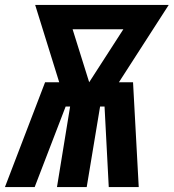

<svg xmlns="http://www.w3.org/2000/svg" viewBox="-46 -755 701 775"><path d="M-26 0 136 -423H193L96 -735H635L434 -423H491L514 0H393L376 -325H358L304 0H184L237 -325H219L94 0ZM314 -423 452 -637H247Z"/></svg>

Font: Iosevka SS04 Hv Ex Obl
Style: Regular
Weight: 900
Width: 7
Italic angle: -9°
Monospace: yes
Designer: Belleve Invis
Foundry: Belleve Invis
Version: Version 19.0.0; ttfautohint (v1.8.4)